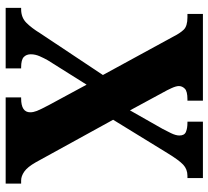

<svg xmlns="http://www.w3.org/2000/svg" viewBox="-50 -704 754 695"><g transform="rotate(90 327.5 -357.0)"><path d="M9 0V-56H14Q44 -56 63 -75Q82 -94 101 -125L252 -352L114 -605Q101 -631 88 -644.5Q75 -658 43 -658H31V-714H345V-658H340Q311 -658 301.5 -648.5Q292 -639 292 -627Q292 -617 299.5 -600.5Q307 -584 315 -570L380 -450L447 -568Q454 -581 462.5 -598.5Q471 -616 471 -629Q471 -647 458 -652.5Q445 -658 425 -658H421V-714H625V-658H617Q593 -658 576.5 -642.5Q560 -627 535 -586L414 -389L568 -109Q585 -79 601.5 -67.5Q618 -56 634 -56H645V0H333V-56H337Q387 -56 387 -89Q387 -100 382 -113Q377 -126 360 -158L287 -293L199 -153Q191 -139 184 -123Q177 -107 177 -91Q177 -75 187 -65.5Q197 -56 224 -56H228V0Z"/></g></svg>

Font: Noto Serif ExtraCondensed Black
Style: Regular
Weight: 900
Width: 2
Designer: Monotype Design Team
Foundry: Monotype Imaging Inc.
Version: Version 2.015; ttfautohint (v1.8.4.7-5d5b)